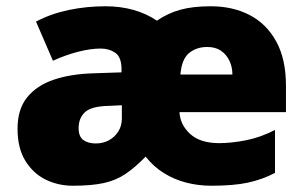

<svg xmlns="http://www.w3.org/2000/svg" viewBox="-20 -583 975 613"><path d="M653 -563Q723 -563 777 -535Q831 -507 862 -450.5Q893 -394 893 -309V-225H553Q555 -185 587 -155.5Q619 -126 680 -126Q718 -126 764.5 -135Q811 -144 858 -168V-31Q818 -10 772 0Q726 10 655 10Q613 10 574.5 0Q536 -10 503 -30.5Q470 -51 445 -83Q411 -48 380.5 -27.5Q350 -7 311 1.5Q272 10 212 10Q166 10 126 -9.5Q86 -29 61 -69.5Q36 -110 36 -172Q36 -234 66.5 -272Q97 -310 151.5 -328.5Q206 -347 279 -349L368 -352V-361Q368 -401 348 -414.5Q328 -428 302 -428Q269 -428 228.5 -417.5Q188 -407 149 -389L95 -514Q142 -539 199 -551Q256 -563 317 -563Q364 -563 405.5 -551.5Q447 -540 481 -517Q516 -541 556 -552Q596 -563 653 -563ZM328 -245Q272 -244 251.5 -225Q231 -206 231 -174Q231 -147 246 -136Q261 -125 286 -125Q309 -125 327.5 -135Q346 -145 357.5 -163Q369 -181 369 -204V-247ZM642 -433Q607 -433 583.5 -413.5Q560 -394 556 -345H722Q722 -369 712.5 -389Q703 -409 685.5 -421Q668 -433 642 -433Z"/></svg>

Font: Noto Sans Devanagari Black
Style: Regular
Weight: 900
Version: Version 2.003